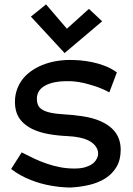

<svg xmlns="http://www.w3.org/2000/svg" viewBox="-20 -776 594 859"><path d="M520 -106.9Q520 -60.5 501.2 -29.1Q482.4 2.4 450.9 22.2Q419.4 42 378.7 51.5Q337.9 61 293.9 63Q249 62.5 203.1 53.7Q183.6 50.3 161.9 44.2Q140.1 38.1 117.7 29.3Q95.2 20.5 72.8 8.3Q50.3 -3.9 29.8 -20L77.1 -94.2Q104 -80.1 132.1 -66.9Q160.2 -53.7 189.5 -43.7Q218.8 -33.7 249.5 -27.8Q280.3 -22 313 -22Q339.8 -22 358.4 -27.1Q377 -32.2 388.9 -39.8Q400.9 -47.4 407.5 -56.9Q414.1 -66.4 417 -75.2Q419.4 -83 418.9 -92.5Q418.5 -102.1 413.8 -111.8Q409.2 -121.6 399.7 -131.1Q390.1 -140.6 374.5 -148.2Q358.9 -155.8 336.4 -160.6Q314 -165.5 283.2 -167Q239.3 -168.9 198.5 -176Q157.7 -183.1 125.7 -198.2Q93.8 -213.4 73 -238Q52.2 -262.7 47.9 -299.8Q44.4 -335 52.5 -364Q60.5 -393.1 76.9 -416Q93.3 -439 117.2 -456.3Q141.1 -473.6 169.4 -485.1Q197.8 -496.6 229.2 -502.2Q260.7 -507.8 293 -507.8Q312 -507.8 337.9 -505.9Q363.8 -503.9 392.1 -498Q420.4 -492.2 449.2 -481.2Q478 -470.2 502.9 -452.1L469.2 -362.8Q437 -379.9 408 -389.4Q378.9 -398.9 356.4 -404.3Q330.1 -410.2 307.1 -412.1Q230.5 -416.5 187.7 -396Q145 -375.5 145 -334Q145 -304.7 161.1 -291.3Q177.2 -277.8 205.1 -272Q232.9 -266.1 270 -264.2Q307.1 -262.2 349.1 -255.9Q397 -248.5 429.7 -233.9Q462.4 -219.2 482.4 -199.7Q502.4 -180.2 511.2 -156.5Q520 -132.8 520 -106.9ZM437 -680.7 269 -538.6 118.2 -701.7 186 -756.3 279.3 -647.5 377.9 -736.3Z"/></svg>

Font: McLaren
Style: Regular
Weight: 400
Designer: Astigmatic (AOETI)
Foundry: Astigmatic (AOETI)
Version: Version 1.000